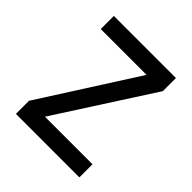

<svg xmlns="http://www.w3.org/2000/svg" viewBox="-187 -827 961 961"><g transform="rotate(45 293.0 -346.5)"><path d="M147.5 -33.2 73.2 -92.8 438.5 -665 512.7 -600.6ZM73.2 0V-92.8H522.5V0ZM73.2 -600.6V-693.4H512.7V-600.6Z"/></g></svg>

Font: Cascadia Mono
Style: Regular
Weight: 400
Monospace: yes
Designer: Aaron Bell
Foundry: Saja Typeworks
Version: Version 2102.003